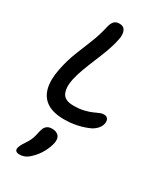

<svg xmlns="http://www.w3.org/2000/svg" viewBox="-256 -804 1061 1249"><g transform="rotate(30 274.0 -179.5)"><path d="M250 9Q171 9 123.5 -21Q76 -51 60.5 -110Q45 -169 62 -255Q77 -331 103.5 -397.5Q130 -464 154.5 -525Q179 -586 192 -646Q198 -676 211.5 -693.5Q225 -711 254 -711Q277 -711 288.5 -699Q300 -687 303 -666Q306 -645 300 -618Q290 -569 272 -520.5Q254 -472 234 -424.5Q214 -377 197 -331.5Q180 -286 170 -241Q157 -175 176 -137Q195 -99 258 -99Q305 -99 337 -107Q369 -115 391 -124.5Q413 -134 429.5 -141.5Q446 -149 462 -149Q482 -149 491 -135.5Q500 -122 496 -101Q492 -81 478 -63.5Q464 -46 440 -32Q398 -12 350 -1.5Q302 9 250 9ZM115 352Q76 352 82 320Q85 310 90 299Q95 288 110 266Q125 244 133 226Q141 208 145 191Q149 174 153 157Q158 130 173 115Q188 100 215 100Q249 100 265.5 118.5Q282 137 275 173Q268 207 247 246Q226 285 193 316Q173 336 154 344Q135 352 115 352Z"/></g></svg>

Font: Shantell Sans Medium
Style: Italic
Weight: 500
Italic angle: -11°
Designer: Stephen Nixon, Anya Danilova, Shantell Martin
Foundry: Arrow Type
Version: Version 1.011;[c5ecc13dd]